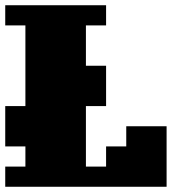

<svg xmlns="http://www.w3.org/2000/svg" viewBox="-20 -713 656 733"><path d="M0 0V-77H77V-154H0V-308H77V-616H0V-693H385V-616H308V-462H385V-308H308V-77H385V-154H462V-231H616V0Z"/></svg>

Font: Coral Pixels
Style: Regular
Weight: 400
Designer: Tanukizamurai
Foundry: TanukiFont
Version: Version 1.000; ttfautohint (v1.8.4.7-5d5b)